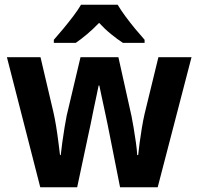

<svg xmlns="http://www.w3.org/2000/svg" viewBox="-20 -786 833 806"><path d="M440 -222Q437 -239 431 -267Q425 -295 418.5 -326Q412 -357 406 -384Q400 -411 397 -427H394Q391 -411 385 -383.5Q379 -356 372.5 -324.5Q366 -293 360.5 -265Q355 -237 351 -221L304 0H149L9 -546H150L204 -316Q210 -290 215.5 -256.5Q221 -223 225 -190.5Q229 -158 232 -135H235Q237 -156 241.5 -188Q246 -220 251 -251Q256 -282 260 -301L318 -546H477L532 -299Q536 -280 541 -249.5Q546 -219 550.5 -188Q555 -157 556 -135H560Q562 -155 566 -185.5Q570 -216 575.5 -249Q581 -282 587 -308L645 -546H784L642 0H484ZM474 -766Q487 -744 506.5 -717.5Q526 -691 547.5 -665Q569 -639 587 -619V-606H496Q473 -621 446.5 -642.5Q420 -664 396 -690Q371 -664 345.5 -642.5Q320 -621 298 -606H206V-619Q223 -638 245 -664.5Q267 -691 287.5 -718Q308 -745 320 -766Z"/></svg>

Font: Noto Sans Armenian SemiCondensed
Style: Bold
Weight: 700
Width: 4
Designer: Monotype Design Team
Foundry: Monotype Imaging Inc.
Version: Version 2.008; ttfautohint (v1.8.4.7-5d5b)